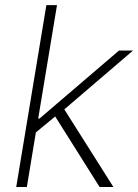

<svg xmlns="http://www.w3.org/2000/svg" viewBox="-20 -748 552 768"><path d="M44.9 0 165.5 -727.5H208L132.8 -273.9H138.2L456.1 -545.9H512.2L237.3 -310.5L433.6 0H378.4L200.7 -282.2L123.5 -218.3L87.4 0Z"/></svg>

Font: Inter Extra Light
Style: Italic
Weight: 200
Italic angle: -9.39999°
Designer: Rasmus Andersson
Foundry: rsms
Version: Version 4.000;git-3c8e0fc